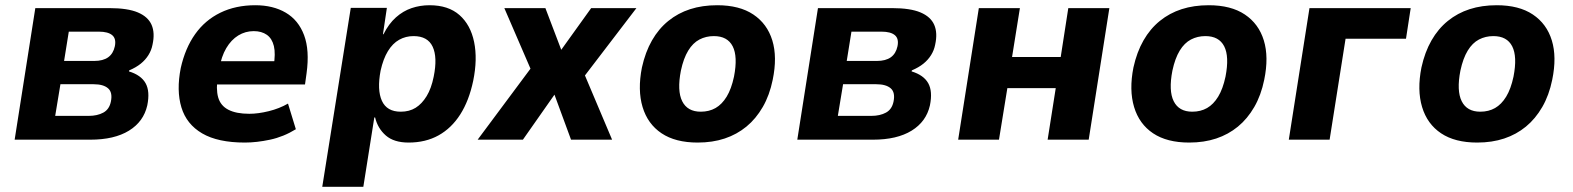

<svg xmlns="http://www.w3.org/2000/svg" viewBox="-20 -534 6012 734"><path d="M36 0 115 -503H398Q468 -503 507 -486.5Q546 -470 559.5 -439Q573 -408 563 -363Q559 -342 547.5 -323.5Q536 -305 518 -290.5Q500 -276 474 -265L473 -261Q519 -247 536.5 -216Q554 -185 543 -131Q529 -69 473 -34.5Q417 0 325 0ZM191 -91H319Q352 -91 375 -103.5Q398 -116 404 -146Q411 -181 393 -196.5Q375 -212 338 -212H211ZM225 -301H340Q374 -301 393.5 -315Q413 -329 419 -357Q425 -386 409 -399.5Q393 -413 358 -413H243Z M916 11Q813 11 753 -24Q693 -59 673.5 -123.5Q654 -188 671 -274Q688 -350 726 -403.5Q764 -457 822.5 -485.5Q881 -514 956 -514Q1024 -514 1072.5 -485.5Q1121 -457 1142.5 -399.5Q1164 -342 1152 -254L1146 -211H787L801 -300H1042L1026 -281Q1034 -329 1027 -358Q1020 -387 1000 -401Q980 -415 950 -415Q918 -415 891 -398.5Q864 -382 845 -350Q826 -318 818 -270L813 -244Q805 -194 814 -162Q823 -130 853 -114.5Q883 -99 933 -99Q967 -99 1007.5 -109Q1048 -119 1081 -138L1111 -40Q1064 -11 1012.5 0Q961 11 916 11Z M1212 180 1321 -504H1459L1444 -403H1446Q1466 -443 1493.5 -467.5Q1521 -492 1553.5 -503Q1586 -514 1622 -514Q1694 -514 1736.5 -476.5Q1779 -439 1792.5 -373.5Q1806 -308 1789 -225Q1773 -149 1739.5 -96.5Q1706 -44 1656.5 -16.5Q1607 11 1542 11Q1486 11 1455 -16Q1424 -43 1414 -85H1411L1369 180ZM1512 -107Q1545 -107 1569 -122Q1593 -137 1611 -166.5Q1629 -196 1638 -241Q1653 -315 1634 -355.5Q1615 -396 1561 -396Q1531 -396 1506 -382Q1481 -368 1463 -338.5Q1445 -309 1435 -264Q1421 -190 1440 -148.5Q1459 -107 1512 -107Z M1806 0 2030 -301 2035 -209 1908 -503H2065L2127 -340H2123L2240 -503H2413L2189 -210L2194 -298L2320 0H2163L2099 -174H2101L1979 0Z M2647 11Q2562 11 2509 -24.5Q2456 -60 2436.5 -125Q2417 -190 2434 -276Q2447 -335 2472.5 -379.5Q2498 -424 2535 -454Q2572 -484 2618.5 -499Q2665 -514 2722 -514Q2807 -514 2860 -478.5Q2913 -443 2932.5 -379.5Q2952 -316 2934 -229Q2922 -170 2896 -125Q2870 -80 2833.5 -50Q2797 -20 2750.5 -4.5Q2704 11 2647 11ZM2659 -107Q2691 -107 2715.5 -121Q2740 -135 2758 -164.5Q2776 -194 2786 -241Q2801 -318 2781 -357Q2761 -396 2709 -396Q2679 -396 2654 -383Q2629 -370 2611 -340.5Q2593 -311 2583 -264Q2568 -187 2588 -147Q2608 -107 2659 -107Z M3028 0 3107 -503H3390Q3460 -503 3499 -486.5Q3538 -470 3551.5 -439Q3565 -408 3555 -363Q3551 -342 3539.5 -323.5Q3528 -305 3510 -290.5Q3492 -276 3466 -265L3465 -261Q3511 -247 3528.5 -216Q3546 -185 3535 -131Q3521 -69 3465 -34.5Q3409 0 3317 0ZM3183 -91H3311Q3344 -91 3367 -103.5Q3390 -116 3396 -146Q3403 -181 3385 -196.5Q3367 -212 3330 -212H3203ZM3217 -301H3332Q3366 -301 3385.5 -315Q3405 -329 3411 -357Q3417 -386 3401 -399.5Q3385 -413 3350 -413H3235Z M3643 0 3722 -503H3879L3849 -316H4035L4064 -503H4221L4142 0H3985L4016 -197H3831L3799 0Z M4526 11Q4441 11 4388 -24.5Q4335 -60 4315.5 -125Q4296 -190 4313 -276Q4326 -335 4351.5 -379.5Q4377 -424 4414 -454Q4451 -484 4497.5 -499Q4544 -514 4601 -514Q4686 -514 4739 -478.5Q4792 -443 4811.5 -379.5Q4831 -316 4813 -229Q4801 -170 4775 -125Q4749 -80 4712.5 -50Q4676 -20 4629.5 -4.5Q4583 11 4526 11ZM4538 -107Q4570 -107 4594.5 -121Q4619 -135 4637 -164.5Q4655 -194 4665 -241Q4680 -318 4660 -357Q4640 -396 4588 -396Q4558 -396 4533 -383Q4508 -370 4490 -340.5Q4472 -311 4462 -264Q4447 -187 4467 -147Q4487 -107 4538 -107Z M4907 0 4986 -503H5373L5355 -386H5124L5063 0Z M5627 11Q5542 11 5489 -24.5Q5436 -60 5416.5 -125Q5397 -190 5414 -276Q5427 -335 5452.5 -379.5Q5478 -424 5515 -454Q5552 -484 5598.5 -499Q5645 -514 5702 -514Q5787 -514 5840 -478.5Q5893 -443 5912.5 -379.5Q5932 -316 5914 -229Q5902 -170 5876 -125Q5850 -80 5813.5 -50Q5777 -20 5730.5 -4.5Q5684 11 5627 11ZM5639 -107Q5671 -107 5695.5 -121Q5720 -135 5738 -164.5Q5756 -194 5766 -241Q5781 -318 5761 -357Q5741 -396 5689 -396Q5659 -396 5634 -383Q5609 -370 5591 -340.5Q5573 -311 5563 -264Q5548 -187 5568 -147Q5588 -107 5639 -107Z"/></svg>

Font: Nunito Sans 7pt SemiCondensed ExtraBold
Style: Italic
Weight: 800
Width: 4
Italic angle: -9°
Designer: Vernon Adams
Foundry: Vernon Adams
Version: Version 3.101;gftools[0.9.27]